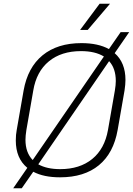

<svg xmlns="http://www.w3.org/2000/svg" viewBox="-20 -943 718 1033"><path d="M655 -513Q655 -489 650 -456L613 -244Q591 -119 512 -54Q433 11 303 11Q215 11 159 -19L97 70H51L127 -40Q65 -91 65 -187Q65 -219 70 -244L107 -456Q129 -580 209 -645.5Q289 -711 418 -711Q508 -711 566 -679L629 -770H675L597 -657Q655 -606 655 -513ZM117 -191Q117 -122 156 -82L539 -639Q492 -668 416 -668Q310 -668 243 -613Q176 -558 159 -456L122 -244Q117 -212 117 -191ZM603 -507Q603 -575 567 -614L186 -59Q232 -33 304 -33Q409 -33 476 -87.5Q543 -142 561 -244L598 -456Q603 -486 603 -507ZM516 -923H572L452 -782H411Z"/></svg>

Font: KoHo Light
Style: Italic
Weight: 300
Italic angle: -10°
Version: Version 1.000; ttfautohint (v1.6)